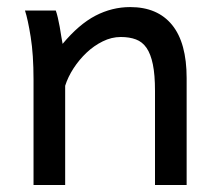

<svg xmlns="http://www.w3.org/2000/svg" viewBox="-20 -528 619 548"><path d="M422.4 0V-268.6Q422.4 -314.5 416.3 -344.2Q410.2 -374 398.2 -391.4Q386.2 -408.7 367.9 -415.5Q349.6 -422.4 324.7 -422.4Q298.3 -422.4 273.2 -409.9Q248 -397.5 227.1 -377.7Q206.1 -357.9 189.9 -333Q173.8 -308.1 166 -283.2V0H75.7V-300.3Q75.7 -372.6 67.6 -422.6Q59.6 -472.7 51.3 -498H139.2Q142.1 -490.2 145 -477.8Q147.9 -465.3 150.4 -451.7Q152.8 -438 154.8 -424.8L158.7 -402.8Q205.1 -458.5 252.4 -483.2Q299.8 -507.8 351.6 -507.8Q429.7 -507.8 471.2 -456.8Q512.7 -405.8 512.7 -305.2V0Z"/></svg>

Font: Andika Cyr
Style: Regular
Weight: 400
Designer: Victor Gaultney, Annie Olsen, Julie Remington, Don Collingsworth, Eric Hays, Becca Hirsbrunner
Foundry: SIL International
Version: Version 5.000